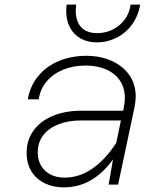

<svg xmlns="http://www.w3.org/2000/svg" viewBox="-20 -797 690 829"><path d="M468 -109Q427 -51 373.5 -19.5Q320 12 255 12Q209 12 172.5 -6Q136 -24 115.5 -57.5Q95 -91 95 -137Q95 -192 124.5 -233Q154 -274 207.5 -296.5Q261 -319 333 -319H512L515 -335Q519 -354 519 -374Q519 -418 497.5 -449.5Q476 -481 437.5 -497.5Q399 -514 350 -514Q297 -514 253.5 -496.5Q210 -479 182 -446Q154 -413 147 -368H100Q110 -426 145 -468.5Q180 -511 234 -533.5Q288 -556 353 -556Q413 -556 461.5 -534.5Q510 -513 538 -473.5Q566 -434 566 -380Q566 -362 561 -335L490 0H449ZM258 -30Q323 -30 379.5 -69.5Q436 -109 482 -180L502 -277H331Q274 -277 231.5 -260Q189 -243 166 -212Q143 -181 143 -139Q143 -105 158 -80.5Q173 -56 199 -43Q225 -30 258 -30ZM266 -748Q266 -767 268 -777H309Q307 -759 307 -752Q307 -705 330.5 -679.5Q354 -654 400 -654Q435 -654 466 -669Q497 -684 518 -712Q539 -740 544 -777H585Q577 -728 550 -691Q523 -654 483 -634Q443 -614 398 -614Q358 -614 328 -631Q298 -648 282 -678.5Q266 -709 266 -748Z"/></svg>

Font: Azeret Mono Thin
Style: Italic
Weight: 100
Italic angle: -12°
Designer: Martin Vácha
Foundry: Displaay
Version: Version 1.000; Glyphs 3.0.3, build 3074